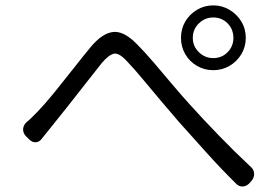

<svg xmlns="http://www.w3.org/2000/svg" viewBox="-20 -730 1040 714"><path d="M76 -224Q65 -236 66 -250.5Q67 -265 79 -276Q87 -282 96 -291Q105 -300 120 -315Q147 -343 182 -386Q217 -429 253 -475Q289 -521 318 -556Q360 -606 400 -611Q440 -616 489 -566Q519 -536 553 -496Q587 -456 622 -414.5Q657 -373 689 -338Q733 -289 793 -227Q853 -165 912 -110Q924 -100 925 -85Q926 -70 915 -57L907 -48Q896 -37 882 -36.5Q868 -36 857 -48Q804 -100 750.5 -159.5Q697 -219 645 -277Q613 -314 578 -355.5Q543 -397 511.5 -435Q480 -473 456 -498Q424 -534 404.5 -530.5Q385 -527 358 -495Q334 -465 300.5 -422Q267 -379 233 -336Q199 -293 173 -261Q162 -247 152.5 -235.5Q143 -224 136 -215Q127 -202 113.5 -201Q100 -200 88 -212ZM697 -589Q697 -558 719.5 -536Q742 -514 773 -514Q805 -514 826.5 -536Q848 -558 848 -589Q848 -621 826.5 -643Q805 -665 773 -665Q742 -665 719.5 -643Q697 -621 697 -589ZM653 -589Q653 -623 669 -650Q685 -677 712.5 -693.5Q740 -710 773 -710Q806 -710 833.5 -693.5Q861 -677 877.5 -650Q894 -623 894 -589Q894 -556 877.5 -528.5Q861 -501 833.5 -485Q806 -469 773 -469Q740 -469 712.5 -485Q685 -501 669 -528.5Q653 -556 653 -589Z"/></svg>

Font: Chiron GoRound TC N
Style: Regular
Weight: 350
Designer: Ryoko NISHIZUKA 西塚涼子 (kana, bopomofo & ideographs); Paul D. Hunt (Latin, Greek & Cyrillic); Sandoll Communications 산돌커뮤니
Foundry: Adobe
Version: Version 1.000;hotconv 1.1.1;makeotfexe 2.6.0